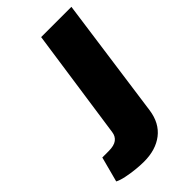

<svg xmlns="http://www.w3.org/2000/svg" viewBox="-239 -758 839 839"><g transform="rotate(-45 180.5 -338.5)"><path d="M380 -690 302 -128Q292 -59 245.5 -23Q199 13 126 13Q103 13 74.5 10Q46 7 20 1.5Q-6 -4 -21 -12L10 -129H49Q83 -129 99.5 -141.5Q116 -154 119 -177L193 -690Z"/></g></svg>

Font: Exo 2 ExtraBold
Style: Italic
Weight: 800
Italic angle: -8°
Designer: Natanael Gama
Foundry: Natanael Gama
Version: Version 2.010